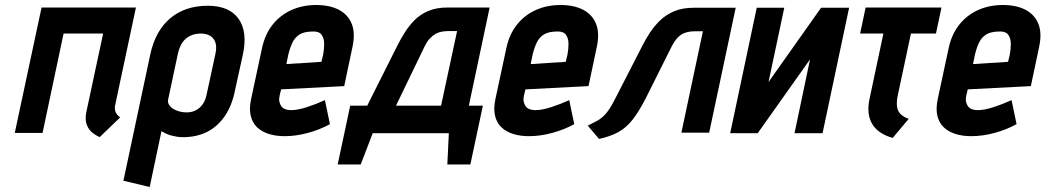

<svg xmlns="http://www.w3.org/2000/svg" viewBox="-20 -531 4176 767"><path d="M439 -106 523 -501H146L39 0H150L234 -397H392L325 -84Q319 -54 326 -34.5Q333 -15 345.5 -4Q358 7 368.5 12Q379 17 378 17L460 -62Q449 -70 443.5 -80Q438 -90 439 -106Z M919 -171 950 -312Q970 -404 933 -456Q896 -508 810 -508Q719 -508 659.5 -457.5Q600 -407 580 -312L473 191L578 216L625 -7Q633 -2 642.5 2.5Q652 7 663 10Q674 13 686 15Q698 17 710 17Q766 17 808 -4.5Q850 -26 878.5 -68Q907 -110 919 -171ZM841 -318 806 -156Q802 -133 791 -116.5Q780 -100 763.5 -91Q747 -82 725 -82Q713 -82 699.5 -85Q686 -88 674 -95Q662 -102 655.5 -112Q649 -122 652 -135L691 -318Q697 -344 709 -361.5Q721 -379 740 -388Q759 -397 782 -397Q806 -397 821 -387Q836 -377 841 -359.5Q846 -342 841 -318Z M1097 -149 1103 -174 1355 -187 1388 -343Q1400 -399 1385 -436Q1370 -473 1333.5 -492Q1297 -511 1243 -511Q1189 -511 1144.5 -491Q1100 -471 1069.5 -433Q1039 -395 1027 -340L983 -135Q975 -97 981.5 -69Q988 -41 1006.5 -23Q1025 -5 1053.5 4Q1082 13 1117 13Q1162 13 1210 0Q1258 -13 1298 -35L1278 -131Q1243 -115 1206 -103Q1169 -91 1142 -91Q1129 -91 1119 -95Q1109 -99 1103.5 -107Q1098 -115 1096 -125.5Q1094 -136 1097 -149ZM1271 -313 1264 -284 1124 -275 1132 -314Q1139 -342 1148.5 -361.5Q1158 -381 1175.5 -392.5Q1193 -404 1224 -405Q1254 -407 1264.5 -392.5Q1275 -378 1275 -356Q1275 -334 1271 -313Z M1853 -109 1936 -501H1768Q1723 -501 1690.5 -487Q1658 -473 1635.5 -450Q1613 -427 1596.5 -400.5Q1580 -374 1568 -350L1447 -109H1379L1329 126H1421L1469 1H1773L1767 126H1859L1909 -109ZM1562 -109 1676 -345Q1685 -364 1696 -376Q1707 -388 1719 -395Q1731 -402 1745 -404.5Q1759 -407 1775 -407H1806L1742 -109Z M2073 -149 2079 -174 2331 -187 2364 -343Q2376 -399 2361 -436Q2346 -473 2309.5 -492Q2273 -511 2219 -511Q2165 -511 2120.5 -491Q2076 -471 2045.5 -433Q2015 -395 2003 -340L1959 -135Q1951 -97 1957.5 -69Q1964 -41 1982.5 -23Q2001 -5 2029.5 4Q2058 13 2093 13Q2138 13 2186 0Q2234 -13 2274 -35L2254 -131Q2219 -115 2182 -103Q2145 -91 2118 -91Q2105 -91 2095 -95Q2085 -99 2079.5 -107Q2074 -115 2072 -125.5Q2070 -136 2073 -149ZM2247 -313 2240 -284 2100 -275 2108 -314Q2115 -342 2124.5 -361.5Q2134 -381 2151.5 -392.5Q2169 -404 2200 -405Q2230 -407 2240.5 -392.5Q2251 -378 2251 -356Q2251 -334 2247 -313Z M2751 -500Q2706 -500 2673 -486Q2640 -472 2616.5 -449Q2593 -426 2576 -400Q2559 -374 2547 -350L2432 -126Q2414 -92 2398.5 -75Q2383 -58 2366.5 -49Q2350 -40 2328 -29L2373 24Q2419 14 2450.5 -3.5Q2482 -21 2507.5 -53.5Q2533 -86 2561 -141L2663 -345Q2676 -370 2689.5 -383Q2703 -396 2719.5 -401Q2736 -406 2757 -406H2788L2702 -1H2813L2919 -500Z M3113 -500H3003L2897 1H3007L3216 -294L3154 1H3266L3372 -500H3260L3050 -203Z M3566 -148 3619 -397H3719L3741 -501H3438L3416 -397H3509L3453 -133Q3447 -104 3450 -79Q3453 -54 3465 -34.5Q3477 -15 3497.5 -1.5Q3518 12 3546 20L3610 -56Q3589 -64 3577.5 -75.5Q3566 -87 3563.5 -105Q3561 -123 3566 -148Z M3840 -149 3846 -174 4098 -187 4131 -343Q4143 -399 4128 -436Q4113 -473 4076.5 -492Q4040 -511 3986 -511Q3932 -511 3887.5 -491Q3843 -471 3812.5 -433Q3782 -395 3770 -340L3726 -135Q3718 -97 3724.5 -69Q3731 -41 3749.5 -23Q3768 -5 3796.5 4Q3825 13 3860 13Q3905 13 3953 0Q4001 -13 4041 -35L4021 -131Q3986 -115 3949 -103Q3912 -91 3885 -91Q3872 -91 3862 -95Q3852 -99 3846.5 -107Q3841 -115 3839 -125.5Q3837 -136 3840 -149ZM4014 -313 4007 -284 3867 -275 3875 -314Q3882 -342 3891.5 -361.5Q3901 -381 3918.5 -392.5Q3936 -404 3967 -405Q3997 -407 4007.5 -392.5Q4018 -378 4018 -356Q4018 -334 4014 -313Z"/></svg>

Font: Advent Pro
Style: Bold Italic
Weight: 700
Italic angle: -12°
Designer: VivaRado, Andreas Kalpakidis
Foundry: VivaRado, Andreas Kalpakidis
Version: Version 3.000